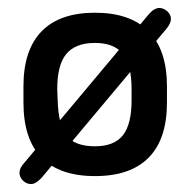

<svg xmlns="http://www.w3.org/2000/svg" viewBox="-20 -433 478 483"><path d="M40 -22Q29 -10 29 2Q29 13 38 21.5Q47 30 58 30Q65 30 71.5 25.5Q78 21 84 15L399 -361Q404 -367 407 -373.5Q410 -380 410 -385Q410 -396 401.5 -404Q393 -412 382 -413Q368 -413 355 -398ZM39 -216V-175Q39 -83 84.5 -36.5Q130 10 219 10Q308 10 354 -36.5Q400 -83 400 -175V-216Q400 -307 354 -354Q308 -401 219 -401Q130 -401 84.5 -354Q39 -307 39 -216ZM125 -182 124 -209Q124 -270 147 -297.5Q170 -325 219 -325Q267 -325 289 -297.5Q311 -270 311 -209V-181Q311 -120 289 -92.5Q267 -65 219 -65Q169 -65 148 -91Q127 -117 125 -182Z"/></svg>

Font: Beiruti SemiBold
Style: Regular
Weight: 600
Designer: Arlette Boutros
Foundry: Boutros
Version: Version 1.41